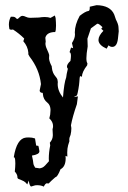

<svg xmlns="http://www.w3.org/2000/svg" viewBox="-20 -503 484 728"><path d="M64 -442.9H64.9Q70.8 -442.9 78.6 -439Q85.9 -435.5 93.3 -435.5H96.7Q104 -436 127.4 -436.5Q139.6 -438.5 149.9 -438.5Q162.6 -438.5 171.4 -435.1L188 -444.3L190.9 -434.6Q192.4 -417.5 192.4 -405.3Q192.4 -386.7 189 -381.3H182.6Q156.7 -378.9 151.9 -359.9L153.3 -345.2Q152.3 -341.8 152.3 -338.4Q152.3 -328.1 158.2 -315.9Q166 -298.8 166.5 -294.4L166 -281.2Q167 -268.6 176.3 -251.5V-249Q177.7 -235.4 181.2 -227.8Q184.6 -220.2 188.5 -215.6Q192.4 -210.9 195.3 -206.8Q198.2 -202.6 198.7 -195.8L199.2 -191.4Q198.7 -188 198.7 -184.6Q198.7 -157.7 218.8 -133.3Q223.1 -189.5 231 -209.5L232.9 -222.7L237.3 -242.2Q233.9 -246.1 233.9 -250.5Q233.9 -259.8 247.1 -272Q249 -283.7 249 -291Q249 -303.7 243.7 -305.2L249.5 -322.8L257.3 -320.3L252.9 -339.8Q264.2 -357.9 264.2 -371.1V-373Q263.7 -376.5 263.7 -379.9Q263.7 -409.2 282.2 -442.9Q303.7 -460 315.4 -461.4Q320.3 -461.9 320.3 -473.1V-477.5L346.2 -483.4Q398.4 -482.4 413.1 -447.8L419.4 -429.2Q428.7 -411.1 429.2 -400.9L430.2 -384.3L427.2 -356.4Q423.8 -326.7 407.2 -325.2H405.3Q397.9 -325.2 391.6 -331.1L384.3 -318.4Q355 -331.5 353.5 -349.6V-352.1Q353.5 -367.2 372.1 -386.2L363.8 -394L368.7 -399.9Q355.5 -413.1 350.1 -413.1Q348.6 -413.1 348.1 -412.6Q343.3 -408.7 324.7 -395.5L311.5 -356.4L312.5 -327.1Q307.6 -298.3 307.6 -282.2Q307.6 -267.6 311.5 -263.2L310.5 -255.4Q291 -230.5 290.5 -211.9L284.7 -214.4Q282.7 -213.9 282 -207.5Q281.2 -201.2 280.8 -191.9Q280.3 -182.6 277.3 -165.5Q274.4 -148.4 272 -141.6L259.8 -134.8L275.4 -137.7L271.5 -107.9Q254.9 -60.1 249 -27.8L250.5 -18.1V-15.1Q250.5 -4.4 247.6 8.3Q242.7 18.1 242.7 27.3Q242.7 29.8 243.2 32.2Q237.3 48.8 235.8 60.5Q234.9 67.4 234.9 75.7Q234.9 82.5 235.4 90.8L228.5 87.9Q229 92.8 229 96.7Q229 128.9 209.5 138.7Q197.8 168.5 189.9 168.9Q170.9 185.5 168.2 189Q165.5 192.4 163.1 192.9L157.7 191.9Q151.9 192.4 146 204.6Q135.7 199.2 120.6 199.2Q117.2 199.2 113.3 199.7L98.6 204.1Q92.3 204.1 88.9 181.6L83.5 196.3Q76.7 187.5 70.3 184.1Q64 180.7 58.6 178.7Q53.2 176.8 49.8 175.3Q46.4 173.8 45.9 169.4V166Q44.9 157.2 36.1 147.5Q38.1 129.4 38.1 116.7Q38.1 110.8 37.6 106Q37.1 93.3 32.7 93.3H32.2Q43.5 22 78.6 18.6Q84 18.1 88.9 18.1Q102.1 18.1 112.8 22Q116.2 42 116.7 46.4L119.1 50.3Q121.6 49.3 123 49.3Q126 49.3 126.5 53.7L129.4 69.8V70.8Q129.4 82.5 101.1 86.9Q106 107.9 106.4 116.2Q106.9 122.6 113.3 132.8L130.4 135.3Q135.3 134.8 141.8 131.8Q148.4 128.9 165.5 108.4Q165 103.5 165 98.1Q165 75.2 170.4 48.3L168.9 38.1Q179.7 25.9 180.2 11.7V6.3Q180.2 -4.4 179.2 -13.2Q181.2 -19 181.2 -24.9Q181.2 -41 167 -54.2Q171.4 -68.4 171.4 -83.5V-89.4Q169.9 -105.5 160.2 -113.3Q144 -125.5 142.6 -146.5L142.1 -150.9Q130.9 -150.9 130.4 -159.7L135.3 -184.1Q129.4 -240.2 92.3 -288.1L87.4 -296.9V-303.7Q85.4 -327.1 68.4 -346.7L71.8 -356.9Q52.7 -376 29.3 -391.1L21.5 -390.1L15.6 -392.6L14.2 -402.8Q13.7 -406.2 13.7 -409.7Q13.7 -425.8 21 -439.5H29.3Q35.6 -439.5 40 -435.1Q43 -431.2 45.4 -431.2Q47.4 -431.2 48.8 -432.6Q52.2 -436 56.2 -439.2Q60.1 -442.4 64 -442.9Z"/></svg>

Font: Truetypewriter PolyglOTT
Style: Regular
Weight: 400
Designer: Sergey Beatoff a.k.a. Sam_T
Version: Version 3.76